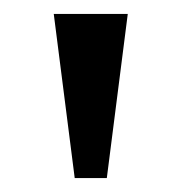

<svg xmlns="http://www.w3.org/2000/svg" viewBox="-20 -734 260 275"><path d="M87 -479 57 -714H163L133 -479Z"/></svg>

Font: Noto Serif Thai
Style: Regular
Weight: 400
Designer: Monotype Design Team
Foundry: Monotype Imaging Inc.
Version: Version 2.001